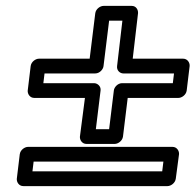

<svg xmlns="http://www.w3.org/2000/svg" viewBox="-20 -606 663 651"><path d="M305 -168 321 -299C323 -314 310 -324 299 -324H127L131 -357H303C318 -357 330 -371 331 -382L350 -536H395L377 -382C375 -367 387 -357 398 -357H570L566 -324H394C379 -324 367 -310 366 -299L350 -168ZM251 -143C250 -132 258 -118 273 -118H369C380 -118 395 -128 397 -143L413 -274H585C596 -274 611 -284 613 -299L623 -382C624 -393 616 -407 601 -407H430L448 -561C449 -572 442 -586 427 -586H331C320 -586 305 -576 303 -561L284 -407H112C101 -407 86 -397 84 -382L74 -299C73 -288 81 -274 96 -274H268ZM90 -25 94 -58H534L530 -25ZM37 0C36 11 44 25 59 25H548C559 25 574 15 576 0L587 -83C588 -94 580 -108 565 -108H75C64 -108 49 -98 47 -83Z"/></svg>

Font: Falling Sky
Style: ExtOuObl
Weight: 400
Designer: Paul D. Hunt
Foundry: Adobe Systems Incorporated
Version: Version 1.02